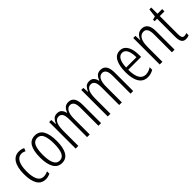

<svg xmlns="http://www.w3.org/2000/svg" viewBox="191 -1687 2727 2727"><g transform="rotate(-45 1554.5 -323.5)"><path d="M217 10Q130 10 87.5 -60.5Q45 -131 45 -261Q45 -396 90.5 -469Q136 -542 222 -542Q272 -542 310 -521L292 -476Q260 -494 226 -494Q166 -494 133 -435.5Q100 -377 100 -262Q100 -157 129.5 -97.5Q159 -38 223 -38Q262 -38 306 -59V-12Q287 -2 262.5 4Q238 10 217 10Z M710 -267Q710 -134 669 -62Q628 10 543 10Q459 10 416.5 -62.5Q374 -135 374 -268Q374 -401 415 -471.5Q456 -542 543 -542Q628 -542 669 -470.5Q710 -399 710 -267ZM429 -268Q429 -155 456.5 -96.5Q484 -38 543 -38Q601 -38 628.5 -94.5Q656 -151 656 -267Q656 -376 630 -435Q604 -494 543 -494Q482 -494 455.5 -436.5Q429 -379 429 -268Z M1215 -542Q1273 -542 1303 -499.5Q1333 -457 1333 -367V0H1280V-359Q1280 -432 1259 -463Q1238 -494 1203 -494Q1155 -494 1130 -447.5Q1105 -401 1105 -319V0H1052V-352Q1052 -433 1031 -463.5Q1010 -494 976 -494Q938 -494 916 -468.5Q894 -443 885 -401Q876 -359 876 -309V0H822V-532H864L870 -446H874Q887 -484 913.5 -513Q940 -542 988 -542Q1036 -542 1061 -513.5Q1086 -485 1093 -446H1098Q1114 -491 1141 -516.5Q1168 -542 1215 -542Z M1860 -542Q1918 -542 1948 -499.5Q1978 -457 1978 -367V0H1925V-359Q1925 -432 1904 -463Q1883 -494 1848 -494Q1800 -494 1775 -447.5Q1750 -401 1750 -319V0H1697V-352Q1697 -433 1676 -463.5Q1655 -494 1621 -494Q1583 -494 1561 -468.5Q1539 -443 1530 -401Q1521 -359 1521 -309V0H1467V-532H1509L1515 -446H1519Q1532 -484 1558.5 -513Q1585 -542 1633 -542Q1681 -542 1706 -513.5Q1731 -485 1738 -446H1743Q1759 -491 1786 -516.5Q1813 -542 1860 -542Z M2249 -542Q2303 -542 2336 -509Q2369 -476 2384.5 -422Q2400 -368 2400 -305V-263H2142Q2143 -37 2272 -37Q2328 -37 2382 -74V-23Q2357 -7 2328.5 1.5Q2300 10 2268 10Q2205 10 2165.5 -24.5Q2126 -59 2107.5 -121Q2089 -183 2089 -265Q2089 -395 2129 -468.5Q2169 -542 2249 -542ZM2249 -496Q2202 -496 2174.5 -449.5Q2147 -403 2143 -307H2350Q2350 -358 2340 -401Q2330 -444 2307.5 -470Q2285 -496 2249 -496Z M2687 -542Q2746 -542 2777.5 -500Q2809 -458 2809 -370V0H2756V-357Q2756 -428 2736 -461Q2716 -494 2678 -494Q2625 -494 2595 -445.5Q2565 -397 2565 -295V0H2511V-532H2554L2559 -440H2562Q2576 -482 2606.5 -512Q2637 -542 2687 -542Z M3047 -38Q3059 -38 3071.5 -41Q3084 -44 3094 -49V-3Q3081 3 3066 6.5Q3051 10 3033 10Q2984 10 2964 -23.5Q2944 -57 2944 -123V-486H2894V-517L2945 -532L2960 -657H2998V-532H3092V-486H2998V-126Q2998 -81 3007.5 -59.5Q3017 -38 3047 -38Z"/></g></svg>

Font: Noto Sans Thai ExtCond Light
Style: Regular
Weight: 300
Width: 2
Designer: Monotype Design Team
Foundry: Monotype Imaging Inc.
Version: Version 2.002; ttfautohint (v1.8.4.7-5d5b)